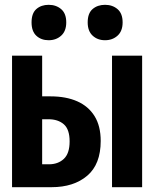

<svg xmlns="http://www.w3.org/2000/svg" viewBox="-20 -777 640 797"><path d="M30 0V-546H155V-377H190Q254 -377 300.5 -356.5Q347 -336 372.5 -295Q398 -254 398 -192Q398 -95 342 -47.5Q286 0 194 0ZM155 -95H183Q221 -95 245 -117.5Q269 -140 269 -190Q269 -240 245 -261Q221 -282 181 -282H155ZM445 0V-546H570V0ZM416 -610Q385 -610 364.5 -629Q344 -648 344 -684Q344 -722 364.5 -739.5Q385 -757 416 -757Q447 -757 468 -739Q489 -721 489 -684Q489 -648 468 -629Q447 -610 416 -610ZM182 -610Q151 -610 131 -628.5Q111 -647 111 -684Q111 -722 131 -739.5Q151 -757 182 -757Q213 -757 234 -739Q255 -721 255 -684Q255 -648 234 -629Q213 -610 182 -610Z"/></svg>

Font: Noto Sans Mono
Style: Bold
Weight: 700
Designer: Monotype Design Team
Foundry: Monotype Imaging Inc.
Version: Version 2.014